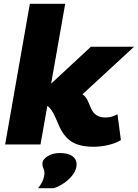

<svg xmlns="http://www.w3.org/2000/svg" viewBox="-20 -760 725 1010"><path d="M7 0 137 -740H323L249 -320L458 -514H685L414 -264Q433 -251 443 -227L460 -188Q480 -142 534 -142Q554 -142 568.5 -146.5Q583 -151 598 -159L616 -23Q588 -6 549 3Q510 12 473 12Q399 12 357 -14.5Q315 -41 289 -102L272 -141Q262 -164 252 -179Q242 -194 229 -203L193 0ZM180 230Q200 205 207 185Q214 165 214 152Q214 137 208.5 126Q203 115 203 102Q203 79 230 62Q257 45 294 45Q339 45 361 61.5Q383 78 383 104Q383 131 365 156.5Q347 182 319 201.5Q291 221 262 230Z"/></svg>

Font: Livvic Black
Style: Italic
Weight: 900
Italic angle: -10°
Designer: Jacques Le Bailly, Baron von Fonthausen
Version: Version 1.001; ttfautohint (v1.8.2)